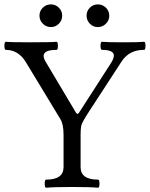

<svg xmlns="http://www.w3.org/2000/svg" viewBox="-33 -857 686 880"><path d="M0 0ZM252 -785.2Q252 -763.7 236.8 -748.3Q221.7 -732.9 200.2 -732.9Q178.7 -732.9 163.3 -748.3Q147.9 -763.7 147.9 -785.2Q147.9 -806.6 163.3 -821.8Q178.7 -836.9 200.2 -836.9Q221.7 -836.9 236.8 -821.8Q252 -806.6 252 -785.2ZM467.8 -785.2Q467.8 -763.7 452.4 -748.3Q437 -732.9 415.5 -732.9Q394 -732.9 378.9 -748.3Q363.8 -763.7 363.8 -785.2Q363.8 -806.6 378.9 -821.8Q394 -836.9 415.5 -836.9Q437 -836.9 452.4 -821.8Q467.8 -806.6 467.8 -785.2ZM85.4 -572.3Q51.3 -628.4 -6.3 -628.4Q-12.7 -628.4 -12.7 -647Q-12.7 -665.5 -6.3 -665.5Q15.1 -663.1 109.1 -663.1Q203.1 -663.1 226.1 -665.5Q232.4 -665.5 232.4 -647Q232.4 -628.4 226.1 -628.4Q167 -628.4 167 -600.6Q167 -589.4 177.2 -572.3L314.5 -341.8Q318.4 -335 322.3 -335Q325.7 -335 330.1 -341.8L475.6 -567.9Q488.8 -588.4 488.8 -602.5Q488.8 -628.4 434.6 -628.4Q427.7 -628.4 427.7 -647Q427.7 -665.5 434.6 -665.5Q456.5 -663.1 531 -663.1Q605.5 -663.1 627.4 -665.5Q633.8 -665.5 633.8 -647Q633.8 -628.4 627.4 -628.4Q559.6 -628.9 524.4 -575.2L374 -344.2Q342.3 -295.4 339.4 -281Q336.4 -266.6 336.4 -238.8V-90.8Q336.4 -33.7 416.5 -33.7Q422.9 -33.7 422.9 -15.1Q422.9 3.4 416.5 3.4Q379.9 0 297.4 0Q214.8 0 178.2 3.4Q171.9 3.4 171.9 -15.1Q171.9 -33.7 178.2 -33.7Q258.3 -33.7 258.3 -90.8V-237.8Q258.3 -287.1 244.6 -309.6Z"/></svg>

Font: Junicode
Style: Regular
Weight: 400
Designer: Peter S. Baker
Foundry: Briery Creek Software
Version: Version 0.7.2